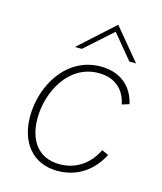

<svg xmlns="http://www.w3.org/2000/svg" viewBox="-107 -780 730 865"><g transform="rotate(15 258.0 -347.5)"><path d="M242.5 6C328.5 6 402 -38.5 444.5 -122.5L413.5 -136.5C380 -67 319.5 -25.5 243.5 -25.5C140.5 -25.5 94.5 -102.5 94.5 -199C94.5 -324.5 169.5 -468 309 -468C383 -468 431.5 -427.5 445 -358L478.5 -368.5C459.5 -453 397.5 -499 310 -499C153.5 -499 60 -347 60 -199.5C60 -78 127 6 242.5 6ZM174 -553.5H206.5L334 -667.5L428.5 -553.5H459.5L337 -701Z"/></g></svg>

Font: HK Grotesk ExtraLight
Style: Italic
Weight: 200
Italic angle: -16°
Designer: Alfredo Marco Pradil
Foundry: Hanken Design Co.
Version: Version 3.001;FEAKit 1.0